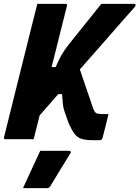

<svg xmlns="http://www.w3.org/2000/svg" viewBox="-26 -720 721 993"><path d="M167 -700H312Q324 -700 320 -689Q300 -610 280.5 -531Q261 -452 241 -373H262Q273 -399 283 -418.5Q293 -438 307 -459Q321 -480 344 -508Q380 -552 421 -604Q462 -656 498 -700H668Q677 -700 675 -692Q675 -690 672 -685.5Q669 -681 658 -669Q647 -657 623 -630Q575 -575 515.5 -507Q456 -439 387 -361Q404 -310 421.5 -259.5Q439 -209 456 -159Q463 -140 471.5 -135Q480 -130 505 -130H535Q530 -107 523 -79.5Q516 -52 510.5 -31Q505 -10 504 -6Q501 5 490 5H452Q418 5 396.5 -1.5Q375 -8 359.5 -28Q344 -48 328 -86Q314 -124 307.5 -144Q301 -164 299 -183Q297 -202 295 -233H275Q252 -206 227.5 -178.5Q203 -151 179 -123Q171 -92 163.5 -61.5Q156 -31 148 0H3Q-9 0 -5 -11Q31 -157 67.5 -302.5Q104 -448 140 -593Q147 -620 153.5 -646.5Q160 -673 167 -700ZM182 60H330Q336 60 339 63.5Q342 67 338 73Q311 116 286.5 156.5Q262 197 234 243Q232 247 228 250Q224 253 217 253H93Q116 203 138.5 154Q161 105 182 60Z"/></svg>

Font: Recursive Sn Lnr St XBd
Style: Italic
Weight: 800
Italic angle: -15°
Version: Version 1.079;hotconv 1.0.112;makeotfexe 2.5.65598; ttfautoh